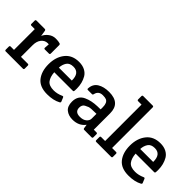

<svg xmlns="http://www.w3.org/2000/svg" viewBox="33 -1458 2181 2181"><g transform="rotate(45 1123.5 -367.0)"><path d="M407 -498Q419 -494 419 -480V-345Q419 -330 404 -330H339Q324 -330 325 -345L329 -403Q324 -404 312 -404Q266 -404 236 -366.5Q206 -329 206 -266V-79H316Q331 -79 331 -64V-15Q331 0 316 0H41Q26 0 26 -15V-64Q26 -79 41 -79H94V-413H40Q25 -413 25 -428V-480Q25 -495 40 -495H172Q186 -495 189 -480L200 -409Q217 -449 255 -477.5Q293 -506 338 -506Q383 -506 407 -498Z M716 12Q597 12 541.5 -57.5Q486 -127 486 -241.5Q486 -356 545 -431Q604 -506 715 -506Q770 -506 809.5 -485.5Q849 -465 870 -430Q910 -362 910 -273Q910 -231 906 -227Q902 -223 891 -223H597Q602 -151 632.5 -111.5Q663 -72 738 -72Q793 -72 851 -98Q865 -105 871 -90L890 -44Q895 -32 881 -24Q815 12 716 12ZM597 -297H805Q807 -422 707 -422Q648 -422 623.5 -384.5Q599 -347 597 -297Z M1268 -297V-332Q1268 -403 1228 -421Q1209 -429 1173 -429Q1105 -429 1091 -365Q1088 -350 1076 -350H1012Q996 -350 998 -365Q1002 -438 1057 -472Q1112 -506 1197 -506Q1376 -506 1376 -342V-79H1419Q1434 -79 1434 -64V-15Q1434 0 1419 0H1301Q1288 0 1286 -15L1279 -61Q1225 12 1123 12Q1059 12 1017 -21.5Q975 -55 975 -129Q975 -226 1056 -262Q1123 -293 1216 -296Q1235 -296 1268 -297ZM1270 -151V-228Q1174 -228 1152 -219Q1130 -210 1113 -201Q1081 -184 1081 -139Q1081 -70 1160 -70Q1212 -70 1241 -94.5Q1270 -119 1270 -151Z M1670 -731V-79H1733Q1748 -79 1748 -64V-15Q1748 0 1733 0H1495Q1480 0 1480 -15V-64Q1480 -79 1495 -79H1558V-664H1504Q1489 -664 1489 -679V-731Q1489 -746 1504 -746H1655Q1670 -746 1670 -731Z M2023 12Q1904 12 1848.5 -57.5Q1793 -127 1793 -241.5Q1793 -356 1852 -431Q1911 -506 2022 -506Q2077 -506 2116.5 -485.5Q2156 -465 2177 -430Q2217 -362 2217 -273Q2217 -231 2213 -227Q2209 -223 2198 -223H1904Q1909 -151 1939.5 -111.5Q1970 -72 2045 -72Q2100 -72 2158 -98Q2172 -105 2178 -90L2197 -44Q2202 -32 2188 -24Q2122 12 2023 12ZM1904 -297H2112Q2114 -422 2014 -422Q1955 -422 1930.5 -384.5Q1906 -347 1904 -297Z"/></g></svg>

Font: Crete Round
Style: Regular
Weight: 400
Designer: Veronika Burian
Foundry: TypeTogether
Version: Version 1.001